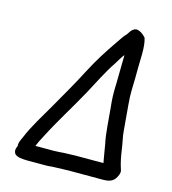

<svg xmlns="http://www.w3.org/2000/svg" viewBox="-115 -815 869 972"><g transform="rotate(15 319.5 -329.0)"><path d="M287.1 -22C269.4 -20.8 251.8 -19 234.4 -19H138.4C146.2 -38.6 150.4 -46.9 165.3 -75C214.4 -170.9 265.7 -249.8 317.4 -344C353 -408.8 383.1 -472.8 420.9 -528C433.1 -547.6 442 -564.5 454.9 -580C455.1 -569.3 454.9 -558.3 454.3 -547C453 -504.7 454 -478.8 452.5 -431C450.5 -380.4 451.3 -349.8 456.1 -308C462 -250.6 465.6 -168.9 476.9 -121C481.9 -88.6 488.4 -54.2 493.5 -24H349.5C327.8 -24 306.8 -22 287.1 -22ZM330.6 58H509.6C545.2 58 566.2 51.8 581 24C589.8 7.3 592 -5.7 587.5 -15C576.2 -47.9 570.2 -82.1 564.7 -120C561.2 -148.5 553.1 -176.8 550.9 -205.5C547.2 -256.9 538.8 -334.3 536.4 -383C534.8 -415 538.8 -483.3 537.9 -515C537.3 -575.3 545.8 -643 530.5 -691C519.9 -702.4 508.6 -713.7 490.1 -719.5C469.6 -725.9 453.2 -708.1 443.3 -690C442.2 -688 440.7 -686 438.9 -684C420.9 -665.6 418.7 -657.7 401.4 -634C359.5 -573.5 323.9 -518.2 287.4 -448C250.7 -375.7 205.6 -300 167.8 -233C136.2 -177.9 91.1 -106.6 66.9 -47C58.5 -27.1 49.4 -13.5 51.8 5C45.3 18.6 42.5 29.9 48.3 42C54.3 54.5 64.5 55.8 78.2 60L95.7 62C100.9 62.7 107.1 63 114.5 63H215.5C224.8 63 234.6 62.3 244.9 61C252.9 61 261 60.7 269.1 60C288.6 60 310.3 58 330.6 58Z"/></g></svg>

Font: HoneyBee
Style: BdIt
Weight: 700
Foundry: Cannot Into Space Fonts
Version: Version 0.89